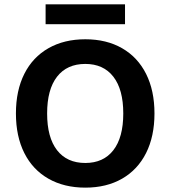

<svg xmlns="http://www.w3.org/2000/svg" viewBox="-20 -850 781 880"><path d="M688 -330Q688 -225 649.5 -148.5Q611 -72 539.5 -31Q468 10 371 10Q274 10 202 -31Q130 -72 91.5 -148.5Q53 -225 53 -330Q53 -435 91.5 -511.5Q130 -588 202 -629Q274 -670 371 -670Q468 -670 539.5 -629Q611 -588 649.5 -511.5Q688 -435 688 -330ZM196 -330Q196 -220 241.5 -161.5Q287 -103 371 -103Q454 -103 499.5 -161.5Q545 -220 545 -330Q545 -440 499.5 -498.5Q454 -557 371 -557Q287 -557 241.5 -498.5Q196 -440 196 -330ZM553 -739H189V-830H553Z"/></svg>

Font: Work Sans SemiBold
Style: Regular
Weight: 600
Designer: Wei Huang
Foundry: Wei Huang
Version: Version 1.500